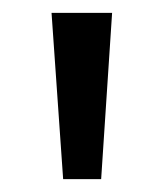

<svg xmlns="http://www.w3.org/2000/svg" viewBox="-20 -734 253 298"><path d="M154 -714H60L78 -456H137Z"/></svg>

Font: Noto Sans Gujarati UI Condensed
Style: Regular
Weight: 400
Width: 3
Designer: Jelle Bosma - Monotype Design Team, Universal Thirst
Foundry: Monotype Imaging Inc.
Version: Version 2.106